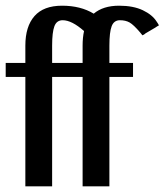

<svg xmlns="http://www.w3.org/2000/svg" viewBox="-20 -654 588 674"><path d="M163 -384V-15V-8V0H156H148H84H76H69V-7V-15V-384H15H8H0V-399V-414V-418V-426V-433H8H15H69V-494Q69 -561 101 -597.5Q133 -634 198 -634Q263 -634 309 -606Q342 -634 398 -634Q448 -634 481.5 -618Q515 -602 530 -578L534 -572L538 -565L531 -561L525 -557L491 -537L486 -533L480 -530L476 -535L472 -540Q449 -567 435 -575Q421 -583 401 -583Q380 -583 372 -562Q364 -541 364 -494V-433H432H439H447V-426V-418V-414V-399V-384H439H432H364V-15V-8V0H357H349H285H277H270V-7V-15V-384ZM270 -433V-494Q270 -522 275 -545Q232 -583 200 -583Q179 -583 171 -562Q163 -541 163 -494V-433Z"/></svg>

Font: Loyal Sans
Style: Boldv1
Weight: 700
Version: Version 001.000